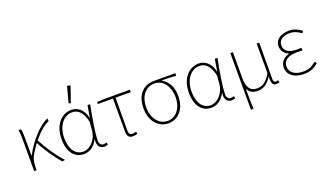

<svg xmlns="http://www.w3.org/2000/svg" viewBox="-82 -1334 3584 2097"><g transform="rotate(-20 1710.0 -286.0)"><path d="M96 0H124V-22C125 -76 132 -130 156 -170C179 -209 203 -245 228 -278C276 -187 358 -64 422 6L454 0C374 -86 295 -207 247 -302C311 -382 377 -437 432 -460L428 -490C334 -456 210 -320 130 -172H126V-372C126 -412 124 -456 118 -478H88C96 -442 96 -398 96 -360Z M674 12C740 12 796 -26 836 -100H838C824 -26 860 12 908 12C928 12 942 6 952 2L945 -24C936 -20 922 -16 910 -16C884 -16 862 -38 862 -70C862 -170 894 -340 920 -478H890L866 -340H864C840 -450 768 -490 704 -490C594 -490 496 -394 496 -225C496 -67 570 12 674 12ZM676 -16C582 -16 528 -99 528 -225C528 -376 612 -462 702 -462C751 -462 818 -442 850 -298L842 -202C834 -101 756 -16 676 -16ZM726 -560 790 -744 752 -752 702 -566Z M1244 12C1264 12 1284 6 1294 2L1288 -24C1276 -20 1260 -16 1246 -16C1216 -16 1204 -32 1204 -66C1204 -195 1204 -321 1206 -450H1382V-478H1066L1000 -474V-450H1176V-72C1176 -12 1194 12 1244 12Z M1656 12C1764 12 1856 -76 1856 -234C1856 -338 1814 -412 1746 -450V-454C1802 -454 1854 -452 1910 -448V-478H1658C1550 -478 1452 -404 1452 -234C1452 -76 1548 12 1656 12ZM1656 -16C1560 -16 1484 -102 1484 -234C1484 -376 1562 -450 1658 -450C1764 -450 1824 -346 1824 -234C1824 -102 1752 -16 1656 -16Z M2154 12C2220 12 2276 -26 2316 -100H2318C2304 -26 2340 12 2388 12C2408 12 2422 6 2432 2L2425 -24C2416 -20 2402 -16 2390 -16C2364 -16 2342 -38 2342 -70C2342 -170 2374 -340 2400 -478H2370L2346 -340H2344C2320 -450 2248 -490 2184 -490C2074 -490 1976 -394 1976 -225C1976 -67 2050 12 2154 12ZM2156 -16C2062 -16 2008 -99 2008 -225C2008 -376 2092 -462 2182 -462C2231 -462 2298 -442 2330 -298L2322 -202C2314 -101 2236 -16 2156 -16Z M2550 180H2580C2576 98 2576 60 2576 -54C2604 0 2644 12 2696 12C2756 12 2810 -20 2854 -92H2856C2854 -18 2866 12 2910 12C2925 12 2937 8 2946 4L2940 -22C2928 -18 2921 -16 2912 -16C2896 -16 2884 -28 2884 -52C2884 -196 2885 -334 2886 -478H2856V-134C2795 -29 2744 -16 2692 -16C2612 -16 2580 -76 2580 -174V-478H2550Z M3228 12C3300 12 3345 -6 3400 -51L3383 -75C3331 -32 3292 -16 3232 -16C3136 -16 3076 -60 3076 -129C3076 -197 3130 -238 3232 -238C3254 -238 3272 -238 3300 -236V-268C3275 -266 3264 -266 3246 -266C3143 -266 3102 -310 3102 -366C3102 -432 3162 -462 3232 -462C3282 -462 3322 -444 3364 -412L3380 -435C3338 -468 3292 -490 3234 -490C3144 -490 3070 -448 3070 -368C3070 -318 3098 -276 3148 -256V-252C3096 -238 3044 -200 3044 -128C3044 -46 3114 12 3228 12Z"/></g></svg>

Font: Source Sans Pro ExtraLight
Style: Regular
Weight: 200
Designer: Paul D. Hunt
Foundry: Adobe Systems Incorporated
Version: Version 3.006;hotconv 1.0.111;makeotfexe 2.5.65597